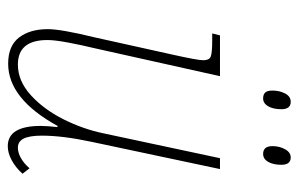

<svg xmlns="http://www.w3.org/2000/svg" viewBox="-157 -601 768 494"><g transform="rotate(90 227.0 -354.0)"><path d="M304 -75Q304 -90 307 -118H304Q234 9 144 9Q98 9 76.5 -19Q55 -47 55 -93Q55 -127 76 -213L121 -416Q135 -479 135 -493Q135 -508 126 -512Q117 -516 84 -516H66L71 -536H176L104 -213Q96 -180 89.5 -145.5Q83 -111 83 -92Q83 -16 146 -16Q188 -16 224.5 -49Q261 -82 286.5 -132.5Q312 -183 323 -236L387 -536H415L345 -206Q329 -131 329 -78Q329 -46 336.5 -31Q344 -16 360 -16Q373 -16 387 -24Q401 -32 413 -46L427 -28Q412 -11 393 -0.5Q374 10 356 10Q304 10 304 -75ZM213 -671Q213 -689 220.5 -703.5Q228 -718 242 -718Q261 -718 261 -694Q261 -673 253.5 -660Q246 -647 233 -647Q223 -647 218 -652.5Q213 -658 213 -671ZM356 -671Q356 -689 364 -703.5Q372 -718 385 -718Q404 -718 404 -694Q404 -673 396.5 -660Q389 -647 376 -647Q356 -647 356 -671Z"/></g></svg>

Font: Noto Serif NarrowThin
Style: Italic
Weight: 250
Width: 4
Italic angle: -12°
Designer: Monotype Design Team
Foundry: Monotype Imaging Inc.
Version: Version 1.001